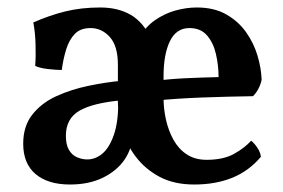

<svg xmlns="http://www.w3.org/2000/svg" viewBox="-20 -487 757 513"><path d="M417 -225Q417 -196 423.5 -167Q430 -138 443.5 -113.5Q457 -89 479 -74.5Q501 -60 532 -60Q577 -60 605.5 -76Q634 -92 651 -111Q659 -105 667.5 -92.5Q676 -80 677 -68Q645 -30 600.5 -12Q556 6 499 6Q445 6 406.5 -14.5Q368 -35 343 -68Q318 -101 306.5 -139.5Q295 -178 295 -214V-314Q295 -364 273.5 -388Q252 -412 222 -412Q195 -412 180 -396.5Q165 -381 157 -355.5Q149 -330 145 -300Q131 -300 108.5 -302.5Q86 -305 74 -311Q76 -336 75 -368.5Q74 -401 69 -427Q112 -446 154.5 -456.5Q197 -467 248 -467Q295 -467 329 -447.5Q363 -428 384 -383H350Q368 -415 394 -433Q420 -451 449 -459Q478 -467 506 -467Q552 -467 584.5 -448.5Q617 -430 637.5 -401Q658 -372 668 -338.5Q678 -305 679 -274Q677 -263 671 -251Q665 -239 656 -230Q588 -229 520.5 -226.5Q453 -224 392 -218L395 -271Q434 -276 476 -278Q518 -280 564 -281Q564 -312 557 -342.5Q550 -373 533 -392.5Q516 -412 486 -412Q451 -412 434 -377Q417 -342 417 -283ZM305 -219Q228 -212 192 -191Q156 -170 156 -124Q156 -100 164.5 -86Q173 -72 186.5 -66.5Q200 -61 213 -61Q235 -61 253.5 -76.5Q272 -92 284 -126Q296 -160 296 -214L334 -130Q334 -92 313.5 -61.5Q293 -31 255.5 -12.5Q218 6 167 6Q108 6 75 -22Q42 -50 42 -103Q42 -150 66.5 -181Q91 -212 130.5 -230Q170 -248 215.5 -257.5Q261 -267 303 -271Z"/></svg>

Font: Vollkorn SemiBold
Style: Regular
Weight: 600
Designer: Friedrich Althausen
Foundry: Friedrich Althausen
Version: Version 5.000